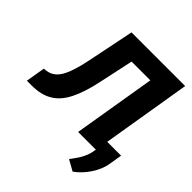

<svg xmlns="http://www.w3.org/2000/svg" viewBox="-266 -902 1291 1291"><g transform="rotate(45 380.0 -256.0)"><path d="M1.1 -137.8 21.3 -139.9Q60.4 -144.2 89.5 -171.2Q103.7 -184.3 116.3 -205.1Q128.9 -225.9 140.1 -255.5Q151.3 -285.2 161.6 -324.2Q171.9 -363.3 181.5 -412.6L245.7 -727.3H756L650.6 -91.6H782.3L767.4 -1.1Q762.8 29.8 749.8 60.7Q736.9 91.6 718 120Q699.2 148.4 676.1 172.8Q653.1 197.1 627.8 214.8L551.1 172.2Q562.1 156.2 574.2 140.1Q586.3 123.9 597.5 105.1Q608.7 86.3 617.9 63.4Q627.1 40.5 632.1 10.7L633.9 0H465.2L563.2 -588.8H384.9L333.1 -348Q320 -284.1 304 -234.9Q288 -185.7 268.8 -147Q249.6 -108.7 225.7 -81Q201.7 -53.3 171.3 -35.2Q141 -17 104 -8.5Q67.1 0 22 0H-22Z"/></g></svg>

Font: Inter P Extra Bold
Style: Italic
Weight: 800
Italic angle: 9.39999°
Designer: Rasmus Andersson
Foundry: rsms
Version: Version 3.018;git-588b23468